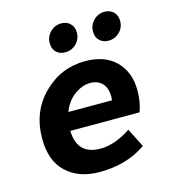

<svg xmlns="http://www.w3.org/2000/svg" viewBox="-107 -798 815 900"><g transform="rotate(-15 300.0 -348.0)"><path d="M267 12Q167 12 106.5 -44Q46 -100 46 -208Q46 -339 131 -423.5Q216 -508 334 -508Q429 -508 482.5 -454.5Q536 -401 536 -313Q536 -255 519 -210H183Q186 -93 299 -93Q369 -93 447 -145L493 -54Q400 12 267 12ZM330 -403Q292 -403 254 -375.5Q216 -348 197 -298H409Q410 -304 410 -316Q410 -358 388.5 -380.5Q367 -403 330 -403ZM255 -572Q229 -572 212.5 -588Q196 -604 196 -632Q196 -663 218 -685.5Q240 -708 272 -708Q298 -708 315 -691.5Q332 -675 332 -648Q332 -616 310 -594Q288 -572 255 -572ZM466 -572Q440 -572 423 -588Q406 -604 406 -632Q406 -663 428 -685.5Q450 -708 482 -708Q508 -708 525 -691.5Q542 -675 542 -648Q542 -616 520 -594Q498 -572 466 -572Z"/></g></svg>

Font: TypoPRO Source Code Pro
Style: Bold Italic
Weight: 700
Italic angle: -11°
Monospace: yes
Designer: Paul D. Hunt, Teo Tuominen
Foundry: Adobe Systems Incorporated
Version: Version 1.030;PS 1.0;hotconv 1.0.84;makeotf.lib2.5.63406